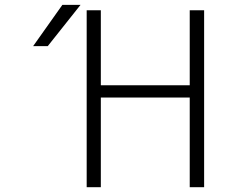

<svg xmlns="http://www.w3.org/2000/svg" viewBox="-20 -774 1040 795"><path d="M313.5 -753.9 177.7 -583H117.2L238.3 -753.9ZM397.5 -731.4V-420.9H765.6V-731.4H825.2V1H765.6V-370.1H397.5V1H338.9V-731.4Z"/></svg>

Font: Gen Shin Gothic Monospace Light
Style: Regular
Weight: 300
Designer: [Source Han Sans]
Ryoko NISHIZUKA  (kana & ideographs); Paul D. Hunt (Latin, Greek & Cyrillic); Wenlong ZHANG  (bopomofo
Version: Version 1.002.20150607